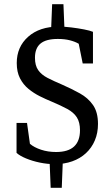

<svg xmlns="http://www.w3.org/2000/svg" viewBox="-20 -780 524 917"><path d="M224 -636 229 -760H283L288 -638ZM280 -10 275 117H222L217 -7ZM59 -193H109L123 -93Q143 -76 176 -65Q209 -54 248 -54Q305 -54 333.5 -80Q362 -106 362 -158Q362 -196 347 -219.5Q332 -243 301.5 -259.5Q271 -276 226 -295Q199 -306 170 -320.5Q141 -335 116 -355.5Q91 -376 75.5 -406Q60 -436 60 -479Q60 -556 114.5 -604.5Q169 -653 261 -653Q288 -653 320.5 -649Q353 -645 381.5 -639.5Q410 -634 424 -628V-477H375L356 -571Q339 -581 314 -587.5Q289 -594 256 -594Q200 -594 173.5 -572Q147 -550 147 -504Q147 -467 162.5 -445Q178 -423 207 -408Q236 -393 274 -377Q322 -356 361.5 -334Q401 -312 424.5 -278Q448 -244 448 -188Q448 -145 433 -109.5Q418 -74 390.5 -48.5Q363 -23 325 -9.5Q287 4 241 4Q206 4 170 -3.5Q134 -11 104 -23.5Q74 -36 59 -50Z"/></svg>

Font: Faustina VF Beta
Style: Regular
Weight: 400
Designer: Alfonso Garcia
Foundry: Omnibus-Type
Version: Version 1.006